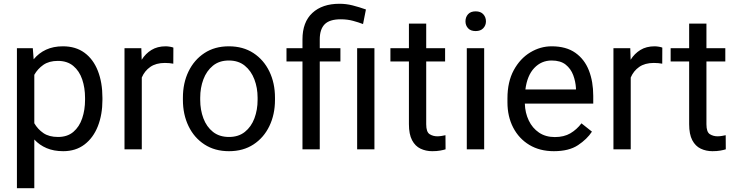

<svg xmlns="http://www.w3.org/2000/svg" viewBox="-20 -780 3846 1003"><path d="M515.1 -268.6V-258.3Q515.1 -181.2 491.2 -120.6Q467.3 -60.1 421.4 -25.1Q375.5 9.8 310.1 9.8Q261.2 9.8 223.6 -6.1Q186 -22 159.2 -51.3V203.1H68.4V-528.3H151.4L155.8 -470.2Q182.6 -502.9 220.7 -520.5Q258.8 -538.1 308.6 -538.1Q375.5 -538.1 421.4 -504.4Q467.3 -470.7 491.2 -409.9Q515.1 -349.1 515.1 -268.6ZM424.3 -258.3V-268.6Q424.3 -321.3 409.4 -365.2Q394.5 -409.2 363 -435.5Q331.5 -461.9 282.2 -461.9Q236.3 -461.9 206.5 -441.2Q176.8 -420.4 159.2 -389.2V-136.2Q177.2 -105 206.8 -84.7Q236.3 -64.5 283.2 -64.5Q332 -64.5 363.3 -91.1Q394.5 -117.7 409.4 -161.9Q424.3 -206.1 424.3 -258.3Z M885.7 -531.2 885.3 -447.3Q865.2 -451.2 841.3 -451.2Q794.9 -451.2 765.1 -430.4Q735.4 -409.7 720.7 -375V0H630.4V-528.3H718.3L720.2 -467.8Q740.2 -500 771.2 -519Q802.2 -538.1 845.7 -538.1Q855.5 -538.1 868.2 -535.9Q880.9 -533.7 885.7 -531.2Z M935.5 -258.3V-269.5Q935.5 -346.2 964.8 -406.7Q994.1 -467.3 1047.9 -502.7Q1101.6 -538.1 1175.3 -538.1Q1250 -538.1 1304 -502.7Q1357.9 -467.3 1387.2 -406.7Q1416.5 -346.2 1416.5 -269.5V-258.3Q1416.5 -182.1 1387.2 -121.3Q1357.9 -60.5 1304.2 -25.4Q1250.5 9.8 1176.3 9.8Q1102.1 9.8 1048.1 -25.4Q994.1 -60.5 964.8 -121.3Q935.5 -182.1 935.5 -258.3ZM1025.9 -269.5V-258.3Q1025.9 -206.1 1042.5 -161.9Q1059.1 -117.7 1092.5 -91.1Q1126 -64.5 1176.3 -64.5Q1226.1 -64.5 1259.3 -91.1Q1292.5 -117.7 1309.1 -161.9Q1325.7 -206.1 1325.7 -258.3V-269.5Q1325.7 -321.3 1308.8 -365.5Q1292 -409.7 1258.8 -436.8Q1225.6 -463.9 1175.3 -463.9Q1125.5 -463.9 1092.3 -436.8Q1059.1 -409.7 1042.5 -365.5Q1025.9 -321.3 1025.9 -269.5Z M1650.4 0H1560.1V-459H1476.6V-528.3H1560.1V-574.2Q1560.1 -664.6 1611.8 -712.4Q1663.6 -760.3 1753.4 -760.3Q1788.6 -760.3 1822.3 -751.7Q1856 -743.2 1891.6 -730.5L1876.5 -654.3Q1854 -663.1 1824.5 -671.1Q1794.9 -679.2 1759.8 -679.2Q1701.7 -679.2 1676 -653.1Q1650.4 -627 1650.4 -574.2V-528.3H1758.3V-459H1650.4ZM1936 -528.3V0H1845.7V-528.3Z M2305.2 -528.3V-459H2206.5V-130.9Q2206.5 -90.3 2224.4 -79.1Q2242.2 -67.9 2264.6 -67.9Q2275.9 -67.9 2288.3 -70.1Q2300.8 -72.3 2307.1 -73.7L2307.6 0Q2296.9 3.4 2279.5 6.6Q2262.2 9.8 2237.8 9.8Q2204.6 9.8 2176.8 -3.4Q2148.9 -16.6 2132.6 -47.6Q2116.2 -78.6 2116.2 -131.3V-459H2019.5V-528.3H2116.2V-656.7H2206.5V-528.3Z M2411.6 -668.5Q2411.6 -690.4 2425 -705.6Q2438.5 -720.7 2464.8 -720.7Q2490.7 -720.7 2504.6 -705.6Q2518.6 -690.4 2518.6 -668.5Q2518.6 -647.5 2504.6 -632.6Q2490.7 -617.7 2464.8 -617.7Q2438.5 -617.7 2425 -632.6Q2411.6 -647.5 2411.6 -668.5ZM2509.3 -528.3V0H2418.5V-528.3Z M2873.5 9.8Q2799.8 9.8 2745.4 -22.9Q2690.9 -55.7 2660.9 -113.5Q2630.9 -171.4 2630.9 -245.6V-266.1Q2630.9 -352.5 2663.8 -413.3Q2696.8 -474.1 2749.8 -506.1Q2802.7 -538.1 2861.8 -538.1Q2937.5 -538.1 2985.6 -504.2Q3033.7 -470.2 3056.4 -411.9Q3079.1 -353.5 3079.1 -279.3V-238.8H2721.7Q2723.1 -190.4 2742.2 -150.6Q2761.2 -110.8 2795.7 -87.4Q2830.1 -64 2878.4 -64Q2926.3 -64 2959.5 -83.5Q2992.7 -103 3017.6 -135.7L3072.3 -92.3Q3046.9 -53.2 2999.5 -21.7Q2952.1 9.8 2873.5 9.8ZM2861.8 -463.9Q2808.1 -463.9 2771 -424.8Q2733.9 -385.7 2724.6 -312.5H2988.8V-319.3Q2986.8 -354.5 2974.4 -387.7Q2961.9 -420.9 2935.1 -442.4Q2908.2 -463.9 2861.8 -463.9Z M3439.9 -531.2 3439.5 -447.3Q3419.4 -451.2 3395.5 -451.2Q3349.1 -451.2 3319.3 -430.4Q3289.6 -409.7 3274.9 -375V0H3184.6V-528.3H3272.5L3274.4 -467.8Q3294.4 -500 3325.4 -519Q3356.4 -538.1 3399.9 -538.1Q3409.7 -538.1 3422.4 -535.9Q3435.1 -533.7 3439.9 -531.2Z M3769 -528.3V-459H3670.4V-130.9Q3670.4 -90.3 3688.2 -79.1Q3706.1 -67.9 3728.5 -67.9Q3739.7 -67.9 3752.2 -70.1Q3764.6 -72.3 3771 -73.7L3771.5 0Q3760.7 3.4 3743.4 6.6Q3726.1 9.8 3701.7 9.8Q3668.5 9.8 3640.6 -3.4Q3612.8 -16.6 3596.4 -47.6Q3580.1 -78.6 3580.1 -131.3V-459H3483.4V-528.3H3580.1V-656.7H3670.4V-528.3Z"/></svg>

Font: Vazirmatn RD
Style: Regular
Weight: 400
Designer: Saber Rastikerdar
Foundry: Saber Rastikerdar
Version: Version 32.102